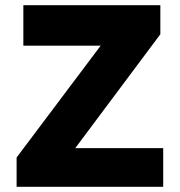

<svg xmlns="http://www.w3.org/2000/svg" viewBox="-20 -720 694 740"><path d="M44 0V-113L368 -544H70V-700H598V-588L270 -149H609V0Z"/></svg>

Font: Our Lexend
Style: Bold
Weight: 700
Designer: Bonnie Shaver-Troup, Thomas Jockin
Foundry: Lexend
Version: Version 1.007